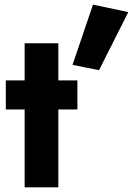

<svg xmlns="http://www.w3.org/2000/svg" viewBox="-20 -806 572 826"><path d="M5 -460V-335H313V-460ZM86 -620V0H231V-620ZM380 -786 292 -527 406 -504 532 -754Z"/></svg>

Font: Jost
Style: Bold
Weight: 700
Version: Version 3.710